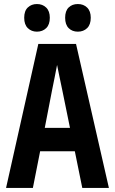

<svg xmlns="http://www.w3.org/2000/svg" viewBox="-20 -932 570 952"><path d="M10 0 170 -714H357L520 0H388L351 -182H179L143 0ZM238 -484 202 -298H327L289 -484Q282 -518 275.5 -548.5Q269 -579 263 -610Q257 -579 251 -548.5Q245 -518 238 -484ZM366 -775Q338 -775 320.5 -792.5Q303 -810 303 -844Q303 -878 320.5 -895Q338 -912 366 -912Q394 -912 412 -894.5Q430 -877 430 -844Q430 -810 412 -792.5Q394 -775 366 -775ZM163 -775Q136 -775 118 -792.5Q100 -810 100 -844Q100 -878 118 -895Q136 -912 163 -912Q191 -912 209 -894.5Q227 -877 227 -844Q227 -810 209 -792.5Q191 -775 163 -775Z"/></svg>

Font: Noto Sans Mono Condensed
Style: Bold
Weight: 700
Width: 3
Designer: Monotype Design Team
Foundry: Monotype Imaging Inc.
Version: Version 2.014